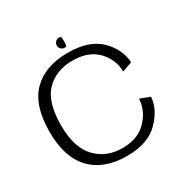

<svg xmlns="http://www.w3.org/2000/svg" viewBox="-157 -824 948 967"><g transform="rotate(-30 317.0 -340.0)"><path d="M311 4.5Q433.5 4.5 496.5 -59.8Q559.5 -124 563.5 -194L506 -216Q504.5 -151 453.5 -96.2Q402.5 -41.5 311 -41.5Q217.5 -41.5 158.2 -103.8Q99 -166 99 -295Q99 -431 157.5 -490.2Q216 -549.5 311 -549.5Q403 -549.5 453.8 -497.8Q504.5 -446 506 -374L563.5 -394.5Q559.5 -472 496.8 -533.8Q434 -595.5 311 -595.5Q178.5 -595.5 105.5 -522.5Q32.5 -449.5 32.5 -295Q32.5 -147 105.5 -71.2Q178.5 4.5 311 4.5ZM311 -625Q323 -625 323.5 -633.8Q324 -642.5 324 -654.5Q324 -666.5 323.5 -675Q323 -683.5 311 -683.5Q298.5 -683.5 290 -675Q281.5 -666.5 281.5 -654.5Q281.5 -642 290.2 -633.5Q299 -625 311 -625Z"/></g></svg>

Font: Anybody SemiExpanded Light
Style: Regular
Weight: 300
Width: 6
Version: Version 1.113;gftools[0.9.25]